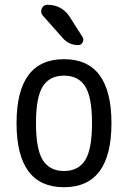

<svg xmlns="http://www.w3.org/2000/svg" viewBox="-20 -780 540 810"><path d="M339.4 -415.5Q310.5 -460.9 250 -460.9Q189.5 -460.9 160.6 -415.5Q131.8 -370.1 131.8 -260.3Q131.8 -150.4 160.6 -104.5Q189.5 -58.6 250 -58.6Q310.5 -58.6 339.4 -104.5Q368.2 -150.4 368.2 -260.3Q368.2 -370.1 339.4 -415.5ZM450.2 -260.3Q450.2 9.8 250 9.8Q49.8 9.8 49.8 -260.3Q49.8 -530.3 250 -530.3Q450.2 -530.3 450.2 -260.3ZM179.7 -759.8Q240.2 -759.8 273.4 -710L328.1 -624Q335 -614.3 329.1 -602.1Q323.2 -589.8 309.6 -589.8Q270.5 -589.8 244.1 -620.1L160.2 -714.8Q149.4 -727.5 156.2 -743.7Q163.1 -759.8 179.7 -759.8Z"/></svg>

Font: Rounded-X Mgen+ 1m regular
Style: Regular
Weight: 400
Designer: [Source Han Sans]
Ryoko NISHIZUKA  (kana & ideographs); Paul D. Hunt (Latin, Greek & Cyrillic); Wenlong ZHANG  (bopomofo
Version: Version 1.059.20150602